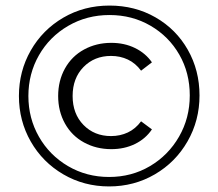

<svg xmlns="http://www.w3.org/2000/svg" viewBox="-20 -667 784 690"><path d="M372 3Q282 3 207.5 -40.5Q133 -84 90.5 -158.5Q48 -233 48 -322Q48 -411 90.5 -485.5Q133 -560 207.5 -603.5Q282 -647 373.5 -647Q465 -647 539 -604.5Q613 -562 655 -488Q697 -414 697 -324Q697 -234 654 -159Q611 -84 536.5 -40.5Q462 3 372 3ZM372 -31Q453 -31 519 -70Q585 -109 623.5 -176Q662 -243 662 -324Q662 -405 624.5 -470.5Q587 -536 521 -574.5Q455 -613 373.5 -613Q292 -613 225 -574Q158 -535 120 -468.5Q82 -402 82 -322Q82 -242 120 -175.5Q158 -109 224.5 -70Q291 -31 372 -31ZM380 -513Q427 -513 465 -494.5Q503 -476 526 -443L487 -413Q467 -440 439.5 -453Q412 -466 379 -466Q319 -466 280 -426Q241 -386 241 -322Q241 -258 280 -218Q319 -178 379 -178Q412 -178 439.5 -191Q467 -204 487 -231L526 -202Q503 -168 465 -149.5Q427 -131 380 -131Q326 -131 282 -155Q238 -179 213.5 -223Q189 -267 189 -322Q189 -377 213.5 -421Q238 -465 282 -489Q326 -513 380 -513Z"/></svg>

Font: Montserrat Ace
Style: Regular
Weight: 400
Designer: Julieta Ulanovsky
Foundry: Julieta Ulanovsky
Version: Version 1